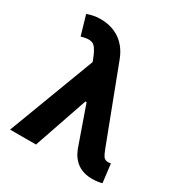

<svg xmlns="http://www.w3.org/2000/svg" viewBox="-173 -866 953 1004"><g transform="rotate(30 303.5 -364.0)"><path d="M522.5 8.8Q472.7 8.8 436.5 -15.6Q400.4 -41 381.8 -88.9Q350.6 -176.8 289.1 -352.5Q274.4 -390.6 229.5 -502Q224.6 -514.6 209 -553.7Q196.3 -583 183.6 -597.7Q170.9 -612.3 151.4 -613.3Q131.8 -615.2 100.6 -605.5Q88.9 -644.5 66.4 -722.7Q85 -729.5 104.5 -733.4Q124 -737.3 146.5 -737.3Q214.8 -737.3 263.7 -703.1Q312.5 -668.9 336.9 -604.5Q392.6 -458 503.9 -166Q515.6 -134.8 524.4 -122.1Q534.2 -108.4 553.7 -108.4Q557.6 -108.4 562.5 -109.4Q566.4 -109.4 569.3 -110.4Q574.2 -73.2 583 1Q572.3 4.9 555.7 6.8Q540 8.8 526.4 8.8Q524.4 8.8 522.5 8.8ZM24.4 0Q79.1 -143.6 241.2 -573.2Q264.6 -510.7 335.9 -324.2Q325.2 -324.2 292 -324.2Q263.7 -243.2 180.7 0Q141.6 0 24.4 0Z"/></g></svg>

Font: DeepSea
Style: Bold
Weight: 700
Designer: Stem
Version: Version 3.019;git-0a5106e0b